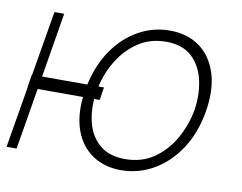

<svg xmlns="http://www.w3.org/2000/svg" viewBox="-72 -642 938 743"><g transform="rotate(10 397.0 -270.5)"><path d="M124.6 -545.5 82.4 -291.5H260.3Q277.7 -371.8 318.7 -430.4Q359.7 -489 416.7 -520.8Q473.7 -552.6 539.4 -552.6Q608.7 -552.6 656.6 -517.8Q704.5 -483 724.6 -419Q744.7 -355.1 730.1 -268.1Q715.6 -182.5 674.4 -119.7Q633.2 -56.8 574 -22.4Q514.9 12.1 445.7 12.4Q380.3 12.1 334 -18.8Q287.6 -49.7 265.8 -106.5Q244 -163.4 252.1 -241.1H73.9L33.7 0H-5.7L34.8 -241.1H34.1L42.3 -291.5H43.3L86.3 -545.5ZM325.6 -291.5 317.8 -241.1H296.2Q291.5 -186.4 305.9 -138.8Q320.3 -91.3 356.7 -62Q393.1 -32.7 453.5 -32.7Q519.2 -32.7 567.5 -66.4Q615.8 -100.1 645.8 -154.1Q675.8 -208.1 686.1 -268.1Q695.3 -328.1 683.2 -383Q671.2 -437.9 634.4 -472.7Q597.7 -507.5 532.3 -507.5Q470.9 -507.5 424.2 -476.7Q377.5 -446 346.9 -396.7Q316.4 -347.3 304 -291.5Z"/></g></svg>

Font: Inter Extra Light  BETA
Style: Italic
Weight: 200
Italic angle: 9.39999°
Designer: Rasmus Andersson
Foundry: rsms
Version: Version 3.011;git-f93a4a705